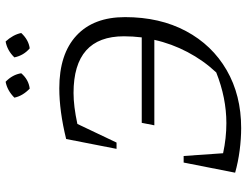

<svg xmlns="http://www.w3.org/2000/svg" viewBox="-120 -774 900 701"><g transform="rotate(-90 330.5 -423.0)"><path d="M214 7Q175 7 132.5 1.5Q90 -4 51 -15L88 -203H112L122 -59Q177 -47 232 -47Q324 -47 417 -84Q461 -131 491.5 -189Q522 -247 536 -310H224L233 -356H545Q549 -389 549 -421Q549 -605 342 -605Q294 -605 229 -591L161 -448H138L174 -632Q276 -657 359 -657Q484 -657 551.5 -594.5Q619 -532 619 -417Q619 -290 568 -194.5Q517 -99 425.5 -46Q334 7 214 7ZM383 -853Q409 -828 414 -796Q391 -769 358 -765Q331 -791 325 -821Q351 -847 383 -853ZM530 -853Q542 -840 550 -825.5Q558 -811 561 -796Q536 -769 505 -765Q479 -787 472 -821Q497 -847 530 -853Z"/></g></svg>

Font: Piazzolla Light
Style: Italic
Weight: 300
Italic angle: -11.3°
Designer: Juan Pablo del Peral
Foundry: Huerta Tipografica
Version: Version 1.330